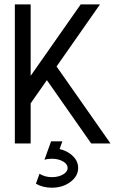

<svg xmlns="http://www.w3.org/2000/svg" viewBox="-20 -665 581 890"><path d="M492.2 0H402.8L197.3 -293.5L122.1 -186V0H48.8V-644.5H122.1V-313.5L354 -644.5H443.4L242.2 -356.9ZM220.2 205.1Q178.2 205.1 146.5 186.5L163.1 140.6Q189 156.2 220.2 156.2Q250.5 156.2 272 143.8Q293.5 131.3 293.5 113.3Q293.5 95.7 272.2 83.3Q251 70.8 220.2 70.8Q201.2 70.8 186 75.7L216.8 -9.8H269L256.3 25.9Q284.2 32.2 306.6 48.8Q342.3 75.7 342.3 113.3Q342.3 151.4 306.6 178.2Q271 205.1 220.2 205.1Z"/></svg>

Font: Catrinity
Style: Regular
Weight: 400
Designer: Alexander Lange
Foundry: High-Logic / Made with FontCreator
Version: Version 2.090;May 20, 2024;FontCreator 15.0.0.2974 64-bit